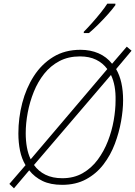

<svg xmlns="http://www.w3.org/2000/svg" viewBox="-20 -996 736 1045"><path d="M56 29 31 5 119 -97Q98 -132 89 -176Q80 -220 80 -270Q80 -354 101 -435Q122 -516 164 -581.5Q206 -647 269.5 -686Q333 -725 418 -725Q472 -725 516 -706Q560 -687 590 -649L670 -742L696 -720L612 -620Q650 -555 650 -450Q650 -398 639 -336Q628 -274 605 -213Q582 -152 543.5 -101.5Q505 -51 449 -20.5Q393 10 318 10Q255 10 211.5 -11Q168 -32 139 -69ZM147 -129 564 -620Q540 -653 503 -671Q466 -689 415 -689Q352 -689 303.5 -663.5Q255 -638 220.5 -594.5Q186 -551 164 -496.5Q142 -442 131 -383.5Q120 -325 120 -271Q120 -230 126.5 -194Q133 -158 147 -129ZM319 -26Q382 -26 430 -53.5Q478 -81 512 -127Q546 -173 567.5 -228.5Q589 -284 599 -341.5Q609 -399 609 -449Q611 -532 584 -588L165 -98Q189 -64 227.5 -45Q266 -26 319 -26ZM436 -816V-823Q456 -843 480.5 -870.5Q505 -898 527.5 -926Q550 -954 564 -976H608V-968Q592 -946 568 -919Q544 -892 516.5 -864.5Q489 -837 464 -816Z"/></svg>

Font: Noto Sans Disp ExtLt
Style: Italic
Weight: 200
Italic angle: -12°
Designer: Monotype Design Team
Foundry: Monotype Imaging Inc.
Version: Version 2.000;GOOG;noto-source:20170915:90ef993387c0